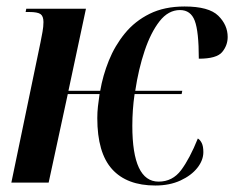

<svg xmlns="http://www.w3.org/2000/svg" viewBox="-20 -563 722 592"><path d="M459 9Q371 9 325.5 -41.5Q280 -92 280 -199Q280 -217 282 -235Q284 -253 287 -273H189L130 0H15L105 -433Q108 -448 111 -464.5Q114 -481 114 -495Q114 -513 105 -519.5Q96 -526 70 -526H59L61 -536H245L191 -283H289Q297 -330 315.5 -376Q334 -422 365 -460Q396 -498 441.5 -520.5Q487 -543 549 -543Q624 -543 653 -514.5Q682 -486 682 -449Q682 -423 665 -402.5Q648 -382 593 -382Q593 -466 580.5 -499Q568 -532 535 -532Q499 -532 472 -497.5Q445 -463 426 -406.5Q407 -350 397 -283H542L540 -273H395Q388 -225 388 -175Q388 -3 469 -3Q512 -3 538.5 -38.5Q565 -74 590 -136Q597 -132 602 -122Q607 -112 607 -94Q607 -69 588.5 -45.5Q570 -22 536.5 -6.5Q503 9 459 9Z"/></svg>

Font: Noto Serif Display ExtraCondensed SemiBold
Style: Italic
Weight: 600
Width: 2
Italic angle: -12°
Designer: Monotype Design Team
Foundry: Monotype Imaging Inc.
Version: Version 2.009